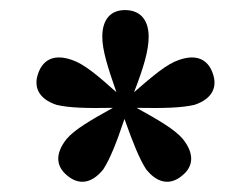

<svg xmlns="http://www.w3.org/2000/svg" viewBox="-20 -742 498 381"><path d="M113 -394C135 -375 161 -376 185 -406C198 -426 211 -458 227 -506C244 -458 257 -426 270 -406C294 -376 320 -375 342 -394C364 -412 366 -437 343 -466C327 -485 296 -503 251 -528C305 -527 341 -528 366 -534C402 -546 412 -570 402 -597C392 -625 369 -635 335 -623C311 -615 284 -592 246 -559C265 -608 275 -642 275 -669C275 -704 257 -722 228 -722C200 -722 183 -704 183 -669C183 -642 194 -608 211 -559C174 -592 147 -615 123 -623C89 -635 66 -625 56 -597C46 -570 56 -546 92 -534C116 -528 152 -527 204 -528C159 -503 128 -485 112 -466C89 -437 91 -412 113 -394Z"/></svg>

Font: Nithya Ranjana NU
Style: Regular
Weight: 400
Designer: Designed by Tathagata Biswas and Noopur Datye with help from Ananda Maharjan, Callijatra
Foundry: Ek Type
Version: Version 1.000